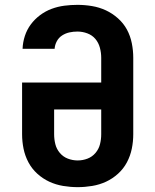

<svg xmlns="http://www.w3.org/2000/svg" viewBox="-20 -763 640 791"><path d="M300 8Q270 8 240 3Q210 -2 183 -14.5Q156 -27 133.5 -47.5Q111 -68 97 -94.5Q83 -121 77 -150.5Q71 -180 71 -210V-423H397V-525Q397 -546 391.5 -566.5Q386 -587 373 -602.5Q360 -618 340 -625.5Q320 -633 299 -633Q282 -633 266 -629.5Q250 -626 236 -617Q222 -608 214 -593Q206 -578 205 -562H73Q74 -589 82.5 -615Q91 -641 107 -662.5Q123 -684 145 -700.5Q167 -717 192.5 -726.5Q218 -736 245 -739.5Q272 -743 299 -743Q329 -743 359 -738Q389 -733 416 -720.5Q443 -708 466 -687.5Q489 -667 503 -641Q517 -615 523 -585Q529 -555 529 -525V-210Q529 -180 523 -150.5Q517 -121 503 -94.5Q489 -68 466.5 -47.5Q444 -27 417 -14.5Q390 -2 360 3Q330 8 300 8ZM300 -102Q321 -102 340.5 -109.5Q360 -117 373.5 -133Q387 -149 392 -169Q397 -189 397 -210V-312H203V-210Q203 -189 208 -169Q213 -149 226.5 -133Q240 -117 259.5 -109.5Q279 -102 300 -102Z"/></svg>

Font: Iosevka SS04 XBd Ex
Style: Regular
Weight: 800
Width: 7
Monospace: yes
Designer: Belleve Invis
Foundry: Belleve Invis
Version: Version 19.0.0; ttfautohint (v1.8.4)